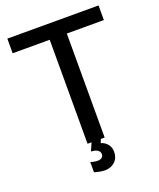

<svg xmlns="http://www.w3.org/2000/svg" viewBox="-160 -812 902 1086"><g transform="rotate(-20 291.0 -269.5)"><path d="M566 -626H343V0H240V-626H17V-714H566ZM219 164V102Q241 110 262 110Q278 110 287 102.5Q296 95 296 82Q296 67 281.5 57.5Q267 48 243 48L264 0H320L311 22Q336 29 351 48.5Q366 68 366 93Q366 130 342.5 152.5Q319 175 281 175Q258 175 219 164Z"/></g></svg>

Font: Non Bureau
Style: Regular
Weight: 400
Designer: Jona Saucedo
Foundry: Non Foundry
Version: Version 1.000; ttfautohint (v1.8.4)